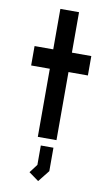

<svg xmlns="http://www.w3.org/2000/svg" viewBox="-101 -749 592 1033"><g transform="rotate(10 195.0 -232.5)"><path d="M244 -372V0H142V-372H40V-478H142V-699H244V-478H350V-372ZM131 195 166 149V43H235V171L185 234Z"/></g></svg>

Font: Turret Road ExtraBold
Style: Regular
Weight: 800
Designer: Noponies
Foundry: Noponies
Version: Version 1.001; ttfautohint (v1.8)